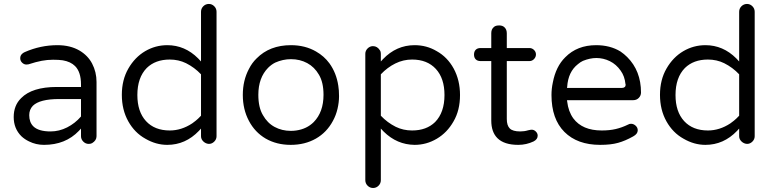

<svg xmlns="http://www.w3.org/2000/svg" viewBox="-20 -733 3946 978"><path d="M392.6 -78.1V-39.1Q392.6 -23.4 404.3 -11.7Q416 0 431.6 0Q442.4 0 449.2 -3.9Q471.7 -17.6 471.7 -39.1V-315.4Q471.7 -366.2 449.2 -409.2Q427.7 -450.2 384.8 -475.6Q337.9 -502.9 272.5 -502.9Q186.5 -502.9 106.4 -467.8Q97.7 -463.9 92.8 -459Q83 -450.2 83 -436.5Q83 -422.9 92.8 -413.6Q102.5 -404.3 114.3 -404.3L125 -405.3Q164.1 -418 192.4 -423.3Q220.7 -428.7 250.5 -428.7Q280.3 -428.7 299.8 -425.8Q339.8 -418.9 362.3 -396.5Q392.6 -366.2 392.6 -302.7V-290H269.5Q143.6 -290 87.9 -233.4Q49.8 -196.3 49.8 -136.7Q49.8 -78.1 88.9 -39.1Q105.5 -23.4 127.9 -12.7Q163.1 4.9 204.1 4.9Q313.5 4.9 381.8 -66.4ZM237.3 -63.5Q175.8 -63.5 149.4 -89.8Q128.9 -110.4 128.9 -146.5Q128.9 -174.8 147.5 -194.3Q182.6 -228.5 281.2 -228.5H392.6V-139.6Q362.3 -104.5 321.8 -84Q281.2 -63.5 237.3 -63.5Z M1003.9 -78.1V-39.1Q1003.9 -23.4 1016.6 -11.7Q1028.3 -1 1043.9 0Q1059.6 0 1071.3 -11.7Q1083 -23.4 1083 -39.1V-672.9Q1083 -689.5 1071.3 -701.2Q1059.6 -712.9 1043.9 -712.9Q1027.3 -712.9 1015.6 -701.2Q1003.9 -689.5 1003.9 -672.9V-419.9Q991.2 -433.6 989.3 -435.5Q921.9 -502.9 832 -502.9Q771.5 -502.9 719.2 -472.2Q667 -441.4 633.8 -383.8Q600.6 -326.2 600.6 -250Q600.6 -173.8 633.3 -115.2Q666 -56.6 720.7 -26.4Q774.4 4.9 832 4.9Q924.8 4.9 993.2 -66.4ZM844.7 -68.4Q767.6 -68.4 723.6 -116.2Q679.7 -164.1 679.7 -249Q679.7 -337.9 727.5 -386.7Q771.5 -429.7 844.7 -429.7Q889.6 -429.7 927.7 -411.1Q970.7 -389.6 1003.9 -354.5V-143.6Q988.3 -127 977.1 -118.2Q965.8 -109.4 959 -104.5Q904.3 -68.4 844.7 -68.4Z M1703.1 -296.9Q1693.4 -361.3 1658.2 -410.2Q1630.9 -447.3 1589.8 -470.7Q1534.2 -502.9 1461.9 -502.9Q1353.5 -502.9 1287.1 -435.5Q1263.7 -413.1 1248 -381.8Q1216.8 -323.2 1216.8 -249.5Q1216.8 -175.8 1248 -117.2Q1278.3 -59.6 1333 -27.3Q1388.7 4.9 1460.9 4.9Q1533.2 4.9 1588.9 -26.9Q1644.5 -58.6 1675.8 -117.2Q1691.4 -145.5 1699.2 -178.7Q1707 -211.9 1707 -243.2Q1707 -274.4 1703.1 -296.9ZM1461.9 -66.4Q1416 -66.4 1378.9 -86.4Q1341.8 -106.4 1319.3 -146.5Q1295.9 -185.5 1295.9 -250Q1295.9 -336.9 1345.7 -387.7Q1362.3 -404.3 1381.8 -414.1Q1420.9 -431.6 1461.9 -431.6Q1507.8 -431.6 1544.9 -411.6Q1582 -391.6 1604.5 -352.5Q1627.9 -313.5 1627.9 -250Q1627.9 -162.1 1578.1 -111.3Q1543 -76.2 1489.3 -68.4Q1475.6 -66.4 1461.9 -66.4Z M1919.9 184.6V-78.1Q1932.6 -64.5 1934.6 -62.5Q2002 3.9 2091.8 4.9Q2152.3 4.9 2205.1 -26.4Q2257.8 -57.6 2290 -114.3Q2323.2 -170.9 2323.2 -249Q2323.2 -324.2 2291 -383.8Q2258.8 -442.4 2204.1 -472.7Q2204.1 -472.7 2204.1 -472.7Q2153.3 -502.9 2091.8 -502.9Q1999 -502.9 1930.7 -431.6L1919.9 -419.9V-459Q1919.9 -469.7 1916 -475.6Q1902.3 -498 1879.9 -498Q1864.3 -498 1852.5 -486.3Q1840.8 -474.6 1840.8 -459V184.6Q1840.8 201.2 1852.5 212.9Q1864.3 224.6 1880.4 224.6Q1896.5 224.6 1908.2 212.9Q1919.9 201.2 1919.9 184.6ZM2079.1 -68.4Q2034.2 -68.4 1996.1 -86.9Q1953.1 -108.4 1919.9 -143.6V-354.5Q1953.1 -389.6 1993.7 -409.7Q2034.2 -429.7 2079.1 -429.7Q2156.2 -429.7 2200.2 -381.8Q2244.1 -334 2244.1 -249Q2244.1 -160.2 2196.3 -111.3Q2152.3 -68.4 2079.1 -68.4Z M2688.5 -72.3Q2682.6 -72.3 2674.8 -70.3Q2672.9 -69.3 2669.9 -69.3Q2651.4 -63.5 2629.9 -63.5Q2591.8 -63.5 2576.7 -78.6Q2561.5 -93.8 2561.5 -127V-421.9H2676.8Q2690.4 -421.9 2700.2 -432.1Q2710 -442.4 2710 -455.6Q2710 -468.8 2700.2 -478.5Q2690.4 -488.3 2676.8 -488.3H2561.5V-563.5Q2561.5 -582 2550.8 -592.8Q2541 -603.5 2522.5 -603.5Q2509.8 -603.5 2502.9 -600.1Q2496.1 -596.7 2493.2 -592.8Q2482.4 -583 2482.4 -563.5V-488.3H2427.7Q2412.1 -488.3 2403.3 -479.5Q2394.5 -470.7 2394.5 -455.1Q2394.5 -439.5 2403.3 -430.7Q2412.1 -421.9 2427.7 -421.9H2482.4V-119.1Q2482.4 -60.5 2513.7 -29.3Q2547.9 4.9 2620.1 4.9Q2661.1 4.9 2698.2 -12.7Q2718.8 -23.4 2718.8 -42Q2718.8 -53.7 2709.5 -63Q2700.2 -72.3 2688.5 -72.3Z M3205.1 -38.1Q3228.5 -50.8 3228.5 -69.3Q3228.5 -83 3217.8 -92.8Q3207 -102.5 3194.3 -102.5Q3185.5 -102.5 3179.7 -98.6Q3147.5 -83 3116.2 -75.7Q3085 -68.4 3044.9 -68.4Q2946.3 -68.4 2900.4 -129.9Q2875 -165 2869.1 -215.8L2868.2 -222.7H3205.1Q3222.7 -222.7 3233.9 -234.4Q3245.1 -246.1 3245.1 -261.7Q3245.1 -372.1 3174.8 -442.4Q3159.2 -458 3140.6 -470.7Q3087.9 -502.9 3016.6 -502.9Q2919.9 -502.9 2859.4 -441.4Q2811.5 -394.5 2795.9 -312.5Q2789.1 -281.2 2789.1 -249Q2789.1 -127 2855 -61Q2920.9 4.9 3037.1 4.9Q3091.8 4.9 3128.4 -5.4Q3165 -15.6 3205.1 -38.1ZM3167 -301.8Q3167 -293.9 3162.1 -289.6Q3157.2 -285.2 3148.4 -285.2H2868.2L2869.1 -291Q2874 -367.2 2923.8 -406.2Q2936.5 -417 2949.2 -422.9Q2985.4 -437.5 3017.6 -437.5Q3053.7 -437.5 3086.4 -421.4Q3119.1 -405.3 3141.6 -373Q3162.1 -344.7 3166 -304.7Q3167 -302.7 3167 -301.8Z M3745.1 -78.1V-39.1Q3745.1 -23.4 3757.8 -11.7Q3769.5 -1 3785.2 0Q3800.8 0 3812.5 -11.7Q3824.2 -23.4 3824.2 -39.1V-672.9Q3824.2 -689.5 3812.5 -701.2Q3800.8 -712.9 3785.2 -712.9Q3768.6 -712.9 3756.8 -701.2Q3745.1 -689.5 3745.1 -672.9V-419.9Q3732.4 -433.6 3730.5 -435.5Q3663.1 -502.9 3573.2 -502.9Q3512.7 -502.9 3460.4 -472.2Q3408.2 -441.4 3375 -383.8Q3341.8 -326.2 3341.8 -250Q3341.8 -173.8 3374.5 -115.2Q3407.2 -56.6 3461.9 -26.4Q3515.6 4.9 3573.2 4.9Q3666 4.9 3734.4 -66.4ZM3585.9 -68.4Q3508.8 -68.4 3464.8 -116.2Q3420.9 -164.1 3420.9 -249Q3420.9 -337.9 3468.8 -386.7Q3512.7 -429.7 3585.9 -429.7Q3630.9 -429.7 3668.9 -411.1Q3711.9 -389.6 3745.1 -354.5V-143.6Q3729.5 -127 3718.3 -118.2Q3707 -109.4 3700.2 -104.5Q3645.5 -68.4 3585.9 -68.4Z"/></svg>

Font: FakePearl
Style: Light
Weight: 350
Version: Version 1.2